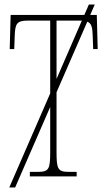

<svg xmlns="http://www.w3.org/2000/svg" viewBox="-20 -780 476 849"><path d="M21 49H47L202 -307V-108C202 -31 196 -20 146 -20H112V0H319V-20H286C236 -20 230 -31 230 -108V-372L366 -684C385 -677 389 -658 390 -620L392 -563H412L408 -714H379L399 -760H373L353 -714H27L23 -563H43L45 -620C47 -675 53 -689 105 -689H202V-367ZM230 -689H330C334 -689 338 -689 342 -689L230 -431Z"/></svg>

Font: Noto Serif ExtraCondensed Thin
Style: Regular
Weight: 100
Width: 2
Designer: Monotype Design Team
Foundry: Monotype Imaging Inc.
Version: Version 2.013